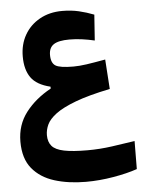

<svg xmlns="http://www.w3.org/2000/svg" viewBox="-55 -522 696 883"><g transform="rotate(-5 293.0 -80.0)"><path d="M306.6 316.9Q226.1 316.9 161.6 296.9Q97.2 276.9 59.3 231Q21.5 185.1 21.5 106.9Q21.5 29.3 65.7 -28.1Q109.9 -85.4 181.6 -124.5V-133.3Q118.2 -148.4 92.3 -185.1Q66.4 -221.7 66.4 -282.2Q66.4 -338.4 91.3 -381.8Q116.2 -425.3 161.1 -450.4Q206.1 -475.6 265.1 -475.6Q306.6 -475.6 342 -467.3Q377.4 -459 411.1 -445.8L402.8 -327.1Q373 -334 344.2 -337.9Q315.4 -341.8 286.6 -341.8Q236.3 -341.8 214.1 -326.9Q191.9 -312 191.9 -278.8Q191.9 -241.7 212.2 -229Q232.4 -216.3 294.9 -216.3Q321.8 -216.3 355.7 -221.2Q389.6 -226.1 442.9 -235.8L452.1 -99.1Q352.5 -78.6 291.7 -55.7Q231 -32.7 199.2 -8.8Q167.5 15.1 156.5 39.3Q145.5 63.5 145.5 87.4Q145.5 119.1 161.9 137.9Q178.2 156.7 217.8 164.8Q257.3 172.9 326.2 172.9Q382.3 172.9 439 165Q495.6 157.2 544.9 149.4L543.9 278.8Q497.6 294.9 433.1 305.9Q368.7 316.9 306.6 316.9Z"/></g></svg>

Font: Cascadia Code PL
Style: Bold
Weight: 700
Monospace: yes
Designer: Aaron Bell
Foundry: Saja Typeworks
Version: Version 2404.023; ttfautohint (v1.8.4)